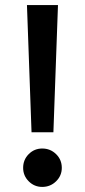

<svg xmlns="http://www.w3.org/2000/svg" viewBox="-20 -721 333 755"><path d="M104 -201 86 -701H208L190 -201ZM146 14Q115 14 93 -8Q71 -30 71 -61Q71 -93 93 -115Q115 -137 146 -137Q178 -137 200.5 -115Q223 -93 223 -61Q223 -30 200.5 -8Q178 14 146 14Z"/></svg>

Font: Zen Kaku Gothic Antique
Style: Bold
Weight: 700
Designer: Yoshimichi Ohira
Foundry: Positype
Version: Version 1.001